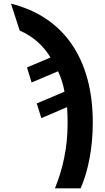

<svg xmlns="http://www.w3.org/2000/svg" viewBox="-20 -785 570 1045"><path d="M279 240H419C461 144 485 17 485 -118C485 -466 326 -694 40 -765L87 -619C162 -586 217 -535 255 -472L127 -418L152 -336L296 -397C312 -363 324 -326 331 -286L180 -222L205 -142L345 -202C347 -177 348 -142 348 -114C348 21 321 137 279 240Z"/></svg>

Font: Noto Sans Mono Condensed ExtraBold
Style: Regular
Weight: 800
Width: 3
Designer: Monotype Design Team
Foundry: Monotype Imaging Inc.
Version: Version 2.014